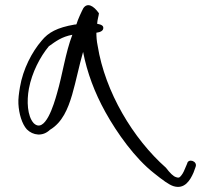

<svg xmlns="http://www.w3.org/2000/svg" viewBox="-20 -581 812 751"><path d="M52 -175C54 -136 66 -96 85 -75C109 -51 147 -46 175 -73C224 -102 246 -156 262 -210C278 -265 289 -323 305 -378C321 -296 350 -219 392 -143C438 -60 508 38 582 96C617 124 640 141 658 147C702 161 724 124 737 94L745 72C754 49 716 37 712 59L703 80C698 93 692 103 685 110C682 114 676 115 669 112C658 109 645 96 629 75C501 -38 391 -221 362 -402C358 -421 357 -438 357 -453C373 -455 384 -461 384 -471C385 -480 377 -485 360 -488C361 -505 366 -518 367 -529C346 -559 322 -572 306 -549C300 -538 284 -504 279 -486C278 -485 273 -485 272 -485C203 -473 169 -454 143 -422C105 -378 70 -311 58 -240C54 -216 51 -194 52 -175ZM93 -234C105 -298 137 -359 171 -400C199 -420 221 -437 263 -445C236 -375 225 -291 203 -216C191 -173 156 -55 111 -100C87 -128 84 -185 93 -234Z"/></svg>

Font: Stray Cat
Style: SuExt
Weight: 400
Version: Version 1.0